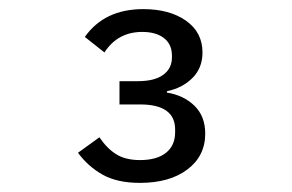

<svg xmlns="http://www.w3.org/2000/svg" viewBox="-20 -724 640 421"><path d="M282 -546Q319 -546 338 -560Q357 -574 357 -598V-602Q357 -627 339.5 -640.5Q322 -654 292 -654Q238 -654 209 -609L166 -643Q209 -704 294 -704Q352 -704 388 -678.5Q424 -653 424 -609Q424 -575 402 -553Q380 -531 346 -524V-521Q383 -515 406.5 -492Q430 -469 430 -431Q430 -382 391 -352.5Q352 -323 287 -323Q237 -323 205 -341Q173 -359 151 -389L198 -423Q214 -399 234.5 -386Q255 -373 287 -373Q324 -373 344 -389Q364 -405 364 -434V-440Q364 -495 287 -495H242V-546Z"/></svg>

Font: iA Writer Duo S
Style: Regular
Weight: 400
Designer: Mike Abbink, Paul van der Laan, Pieter van Rosmalen, Oliver Reichenstein
Foundry: Bold Monday and Information Architects Inc.
Version: Version 2.000